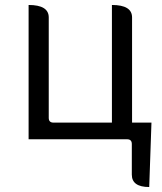

<svg xmlns="http://www.w3.org/2000/svg" viewBox="-20 -560 651 772"><path d="M580 192Q510 192 510 142V19Q510 0 491 0H95V-540Q176 -540 176 -490V-86Q176 -67 195 -67H430V-540Q511 -540 511 -490V-67H589L580 192Z"/></svg>

Font: Swei Half Moon CJK TC
Style: DemiLight
Weight: 350
Version: Version 2.125